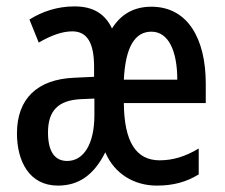

<svg xmlns="http://www.w3.org/2000/svg" viewBox="-20 -570 702 600"><path d="M453 -549C399 -549 358 -526 330 -481C308 -527 271 -550 213 -550C159 -550 112 -534 72 -509L101 -437C141 -460 175 -472 206 -472C253 -472 274 -435 274 -361V-330L211 -327C97 -322 33 -262 33 -153C33 -67 71 10 161 10C225 10 273 -22 309 -94C338 -26 400 10 470 10C521 10 562 -1 601 -25V-106C560 -81 520 -69 479 -69C405 -69 368 -127 367 -248H623V-309C623 -447 568 -549 453 -549ZM453 -471C508 -471 534 -408 534 -321H367C372 -424 402 -471 453 -471ZM230 -260 275 -262V-210C275 -121 242 -67 190 -67C152 -67 130 -95 130 -156C130 -224 162 -256 230 -260Z"/></svg>

Font: Noto Sans Arabic UI XCn Md
Style: Regular
Weight: 500
Width: 2
Designer: Monotype Design Team, Nadine Chahine and Nizar Qandah
Foundry: Monotype Imaging Inc.
Version: Version 2.010